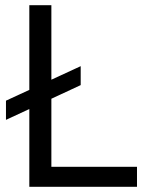

<svg xmlns="http://www.w3.org/2000/svg" viewBox="-20 -720 560 740"><path d="M3 -258V-332L291 -465V-392ZM93 0V-700H178V-77H508V0Z"/></svg>

Font: Figtree Light
Style: Regular
Weight: 400
Version: Version 2.002